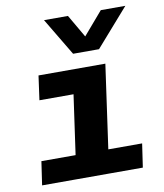

<svg xmlns="http://www.w3.org/2000/svg" viewBox="-85 -831 770 901"><g transform="rotate(-10 300.0 -381.0)"><path d="M206 0 262 -395.5H99.5L115.5 -511H434L362 0ZM42.5 0 59 -112.5H539L522.5 0ZM573.5 -762 416.5 -583H293L186 -762H300L392 -603.5H320.5L456.5 -762Z"/></g></svg>

Font: Chivo Mono Medium
Style: Italic
Weight: 500
Italic angle: -8.05°
Monospace: yes
Designer: Hector Gatti
Foundry: Omnibus-Type
Version: Version 1.008